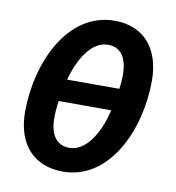

<svg xmlns="http://www.w3.org/2000/svg" viewBox="-68 -611 623 681"><g transform="rotate(10 243.5 -270.5)"><path d="M202 9C370 9 458 -186 458 -363C458 -478 397 -550 292 -550C122 -550 34 -353 34 -177C34 -60 98 9 202 9ZM161 -315C183 -395 225 -462 283 -462C330 -462 353 -426 353 -365C353 -349 352 -332 349 -315ZM211 -78C165 -78 140 -112 140 -173C140 -192 141 -213 145 -235H334C315 -151 270 -78 211 -78Z"/></g></svg>

Font: Noto Sans Display SemiCondensed Medium
Style: Italic
Weight: 500
Width: 4
Italic angle: -12°
Designer: Monotype Design Team
Foundry: Monotype Imaging Inc.
Version: Version 1.900